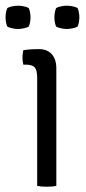

<svg xmlns="http://www.w3.org/2000/svg" viewBox="-37 -670 311 692"><path d="M166 0Q152.5 3 132 3Q110.5 3 97 0V-389Q97 -417 88.2 -427Q79.5 -437 56 -437H47Q44 -450.5 44 -463Q44 -470 44.8 -475.8Q45.5 -481.5 47 -489Q63.5 -491.5 75.5 -492.2Q87.5 -493 95 -493H103Q133 -493 149.5 -474.8Q166 -456.5 166 -424ZM-17 -607.5Q-17 -616.5 -15.2 -625.8Q-13.5 -635 -10.5 -641Q-4.5 -645 7.2 -647.2Q19 -649.5 28 -649.5Q37 -649.5 48.8 -647.2Q60.5 -645 66.5 -641Q69.5 -635 71.2 -625.8Q73 -616.5 73 -607.5Q73 -598.5 71.2 -589.2Q69.5 -580 66.5 -574Q60.5 -570.5 48.8 -568Q37 -565.5 28 -565.5Q19 -565.5 7.2 -568Q-4.5 -570.5 -10.5 -574Q-13.5 -580 -15.2 -589.2Q-17 -598.5 -17 -607.5ZM159 -607.5Q159 -616.5 160.8 -625.8Q162.5 -635 165.5 -641Q171.5 -645 183.2 -647.2Q195 -649.5 204 -649.5Q213 -649.5 224.8 -647.2Q236.5 -645 242.5 -641Q245.5 -635 247.2 -625.8Q249 -616.5 249 -607.5Q249 -598.5 247.2 -589.2Q245.5 -580 242.5 -574Q236.5 -570.5 224.8 -568Q213 -565.5 204 -565.5Q195 -565.5 183.2 -568Q171.5 -570.5 165.5 -574Q162.5 -580 160.8 -589.2Q159 -598.5 159 -607.5Z"/></svg>

Font: Signika Negative Light Light
Style: Regular
Weight: 300
Version: Version 2.001